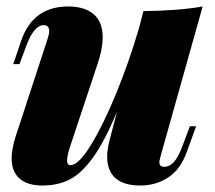

<svg xmlns="http://www.w3.org/2000/svg" viewBox="-20 -553 657 587"><path d="M579.6 -167 551.3 -88.9Q532.2 -35.6 494.6 -10.7Q457 14.2 408.7 14.2Q342.3 14.2 319.3 -24.9Q307.6 -44.9 307.6 -73.2Q307.6 -97.2 315.4 -126L337.9 -211.9Q299.8 -120.6 264.4 -71.5Q229 -22.5 192.9 -4.2Q156.7 14.2 109.4 14.2Q64 14.2 39.8 -7.1Q15.6 -28.3 15.6 -69.3Q15.6 -97.7 28.3 -137.2L125.5 -434.1Q130.4 -448.7 130.4 -458Q130.4 -476.1 113.3 -476.1Q84 -476.1 60.5 -413.1L39.6 -356.9H20.5L45.4 -430.2Q81.5 -533.2 188.5 -533.2Q238.8 -533.2 266.4 -509.5Q293.9 -485.8 293.9 -439Q293.9 -404.3 279.3 -360.8L193.4 -102.1Q185.1 -75.7 185.1 -63Q185.1 -47.9 195.3 -47.9Q219.7 -47.9 257.3 -108.6Q294.9 -169.4 335 -266.8Q375 -364.3 405.3 -468.3L418.5 -519Q528.8 -520.5 599.6 -533.2L473.6 -85Q467.3 -64.5 467.3 -56.2Q467.3 -43 482.4 -43Q498 -43 511.2 -57.1Q524.4 -71.3 537.6 -106L560.5 -167Z"/></svg>

Font: TypoPRO Playfair Display
Style: Italic
Weight: 900
Italic angle: -14°
Designer: Claus Eggers Sørensen
Foundry: Claus Eggers Sørensen
Version: Version 1.004;PS 001.004;hotconv 1.0.70;makeotf.lib2.5.58329